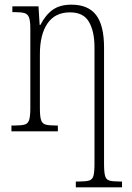

<svg xmlns="http://www.w3.org/2000/svg" viewBox="-20 -563 564 823"><path d="M305 240V215H320Q347 215 361.5 211Q376 207 380.5 191Q385 175 385 140V-361Q385 -428 361.5 -469Q338 -510 280 -510Q216 -510 183.5 -462.5Q151 -415 151 -331V-98Q151 -64 156 -48.5Q161 -33 175.5 -29Q190 -25 219 -25H228V0H29V-25H42Q71 -25 85.5 -29Q100 -33 105 -49Q110 -65 110 -99V-440Q110 -473 104.5 -488Q99 -503 84.5 -507Q70 -511 43 -511H33V-536H145L150 -456H153Q175 -499 206 -521Q237 -543 286 -543Q358 -543 392 -498.5Q426 -454 426 -359V140Q426 175 430.5 191Q435 207 449 211Q463 215 491 215H503V240Z"/></svg>

Font: Noto Serif Condensed ExtraLight
Style: Regular
Weight: 200
Width: 3
Designer: Monotype Design Team
Foundry: Monotype Imaging Inc.
Version: Version 2.013; ttfautohint (v1.8.4.7-5d5b)